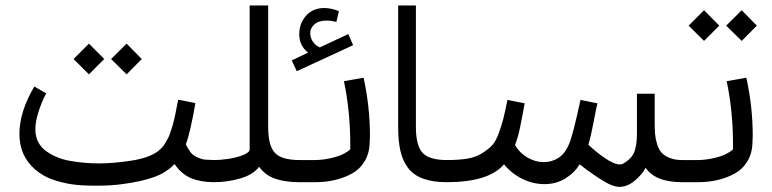

<svg xmlns="http://www.w3.org/2000/svg" viewBox="-20 -687 2912 724"><path d="M398.9 -464.4 457.5 -522.5 514.6 -464.4 457.5 -406.7ZM257.3 -464.4 315.4 -522.5 373 -464.4 315.4 -406.7ZM109.4 -360.8 154.3 -335Q137.2 -303.2 125.2 -265.6Q113.3 -228 113.3 -200Q113.3 -171.9 124.3 -151.1Q135.3 -130.4 154.3 -116.9Q173.3 -103.5 196 -94Q218.8 -84.5 246.1 -80.1Q298.8 -70.8 353 -70.8Q407.2 -70.8 474.4 -81.1Q541.5 -91.3 575.7 -116.7Q594.2 -131.8 602.1 -145.8Q609.9 -159.7 614.3 -167.5Q618.7 -175.3 623.3 -190.2Q627.9 -205.1 630.4 -212.2Q632.8 -219.2 637 -237.5Q641.1 -255.9 642.1 -261.2Q643.1 -266.6 647.2 -287.4Q651.4 -308.1 651.9 -311L716.8 -298.3Q697.8 -187.5 680.7 -142.6Q686.5 -129.9 699.2 -111.8Q710 -99.1 726.6 -92.5Q743.2 -85.9 753.9 -85Q764.6 -84 787.6 -83.5V0Q737.3 0 700.7 -15.1Q664.1 -30.3 638.2 -68.4Q606 -34.7 557.4 -18.1Q508.8 -1.5 444.3 6.8Q401.9 13.2 343.8 13.2Q285.6 13.2 249.8 7.8Q213.9 2.4 178.2 -10Q142.6 -22.5 114.3 -46.4Q53.2 -98.1 53.2 -181.9Q53.2 -265.6 109.4 -360.8Z M921.4 -124V-666.5H991.2V-209Q991.2 -136.7 1017.1 -110.1Q1043 -83.5 1108.9 -83.5V0Q1057.1 0 1019.3 -12.5Q981.4 -24.9 957 -58.1Q935.1 -28.3 886.2 -14.2Q837.4 0 787.1 0Q771 -1 758.3 -13.4Q745.6 -25.9 746.1 -41.7Q746.6 -57.6 759 -70.6Q771.5 -83.5 790.3 -83.5Q809.1 -83.5 839.1 -87.6Q869.1 -91.8 895.3 -101.8Q921.4 -111.8 921.4 -124Z M1375 -175.8 1374 -150.9Q1373.5 -109.9 1355.2 -79.3Q1336.9 -48.8 1306.6 -32.2Q1247.1 0 1168.5 0H1108.4Q1092.3 -1 1079.6 -13.4Q1066.9 -25.9 1067.4 -41.7Q1067.9 -57.6 1079.8 -70.6Q1091.8 -83.5 1107.4 -83.5H1167.5Q1202.1 -83.5 1241.2 -94Q1280.3 -104.5 1300.8 -124V-140.1Q1300.8 -268.1 1276.9 -380.9L1351.1 -394Q1375 -283.2 1375 -175.8ZM1141.6 -488.3Q1108.4 -515.6 1108.4 -557.1Q1108.4 -598.6 1134 -627.7Q1159.7 -656.7 1202.6 -656.7Q1229.5 -656.7 1257.8 -645L1248.5 -604.5Q1228.5 -609.4 1210.9 -609.4Q1181.6 -609.4 1165.8 -595.2Q1149.9 -581.1 1149.9 -563Q1149.9 -544.9 1159.4 -530.5Q1168.9 -516.1 1186 -508.3L1293.5 -558.6L1311.5 -516.6L1099.1 -418.5L1080.1 -459.5Z M1481.4 -209V-666.5H1548.3V-209Q1548.3 -137.2 1573.7 -110.4Q1599.1 -83.5 1665 -83.5V0Q1559.6 0 1519 -53.2Q1498.5 -80.6 1490 -117.7Q1481.4 -154.8 1481.4 -209Z M1664.6 -83.5Q1709 -83.5 1741.2 -88.6Q1773.4 -93.8 1796.6 -108.4Q1819.8 -123 1834.2 -137.5Q1848.6 -151.9 1860.1 -182.9Q1871.6 -213.9 1877.7 -238.3Q1883.8 -262.7 1893.6 -310.1L1958.5 -297.4Q1955.1 -279.3 1949.7 -250.7Q1944.3 -222.2 1941.4 -208Q1933.1 -167 1921.9 -140.1Q1939.5 -109.9 1969.2 -92.8Q1999 -75.7 2030 -75.7Q2061 -75.7 2085.7 -91.6Q2110.4 -107.4 2125.5 -142.8Q2140.6 -178.2 2168.9 -310.1L2232.9 -297.4Q2228.5 -281.2 2218.3 -226.3Q2208 -171.4 2198.7 -141.6Q2223.1 -117.2 2259.3 -92Q2295.4 -66.9 2317.9 -66.9Q2322.8 -66.9 2329.6 -69.8Q2362.3 -88.9 2372.1 -114.5Q2381.8 -140.1 2381.8 -184.1V-333.5H2448.7V-226.1Q2448.7 -199.7 2450.2 -181.6Q2451.7 -163.6 2457.8 -143.6Q2463.9 -123.5 2474.6 -111.6Q2485.4 -99.6 2504.9 -91.6Q2524.4 -83.5 2552.2 -83.5V0Q2451.7 0 2414.6 -54.2Q2400.4 -27.8 2372.8 -5.1Q2345.2 17.6 2315.4 17.6Q2302.2 17.6 2283.9 10.3Q2265.6 2.9 2229.7 -20.8Q2193.8 -44.4 2166 -67.4Q2145 -34.2 2110.8 -13.4Q2076.7 7.3 2033.4 7.3Q1990.2 7.3 1950.2 -12.2Q1910.2 -31.7 1880.4 -67.4Q1823.2 0 1664.6 0Q1648.4 0 1635.7 -12.7Q1623 -25.4 1623 -41.5Q1624 -57.6 1636.5 -70.6Q1648.9 -83.5 1664.6 -83.5Z M2818.4 -175.8 2817.4 -150.9Q2816.9 -109.9 2798.6 -79.3Q2780.3 -48.8 2750 -32.2Q2690.4 0 2611.8 0H2551.8Q2535.6 -1 2522.9 -13.4Q2510.3 -25.9 2510.7 -41.7Q2511.2 -57.6 2523.2 -70.6Q2535.2 -83.5 2550.8 -83.5H2610.8Q2645.5 -83.5 2684.6 -94Q2723.6 -104.5 2744.1 -124V-140.1Q2744.1 -268.1 2720.2 -380.9L2794.4 -394Q2818.4 -283.2 2818.4 -175.8ZM2718.3 -590.3 2776.9 -648.4 2834 -590.3 2776.9 -532.7ZM2576.7 -590.3 2634.8 -648.4 2692.4 -590.3 2634.8 -532.7Z"/></svg>

Font: MiladAzad
Style: Regular
Weight: 400
Designer: Reza bakhtiari fard
Foundry: http://font-store.ir
Version: Version:0.0.3;RFB:1.2.5;Building:2016-04-05 21:27:38.277324